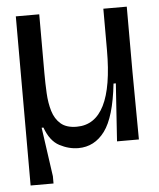

<svg xmlns="http://www.w3.org/2000/svg" viewBox="-49 -559 617 743"><g transform="rotate(-5 259.0 -187.5)"><path d="M40 141V-516H131V-288Q131 -248 133 -209.5Q135 -171 144.5 -139.5Q154 -108 176 -89Q198 -70 238 -70Q380 -70 380 -355V-516H471V-263L473 0H388L403 -224H394Q380 -95 340 -41Q300 13 237 13Q200 13 164 -6Q128 -25 109 -78H102L129 113V141Z"/></g></svg>

Font: Bricolage Grotesque 48pt
Style: Regular
Weight: 400
Designer: Mathieu Triay
Foundry: Atelier Triay
Version: Version 1.000; ttfautohint (v1.8.4.7-5d5b);gftools[0.9.32]